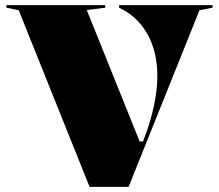

<svg xmlns="http://www.w3.org/2000/svg" viewBox="-20 -728 853 748"><path d="M329 0 53 -688 5 -698V-708H390V-698L318 -689L524 -177H537L539 -182Q565 -248 579 -312.5Q593 -377 593 -431Q593 -526 554.5 -595Q516 -664 444 -698V-708H808V-698L757 -688L481 0Z"/></svg>

Font: Kalnia Thin
Style: Bold
Weight: 700
Version: Version 1.105